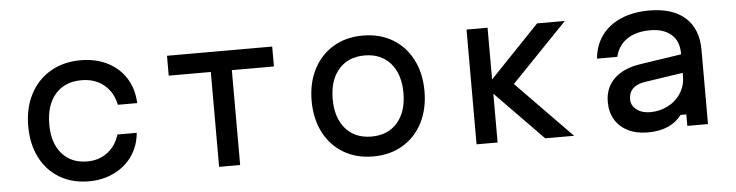

<svg xmlns="http://www.w3.org/2000/svg" viewBox="-42 -800 3834 1000"><g transform="rotate(-5 1875.0 -300.0)"><path d="M98 -297Q98 -392 135.5 -464Q173 -536 241 -576Q309 -616 399 -616Q479 -616 540 -585Q601 -554 636 -498Q671 -442 674 -368H573Q559 -435 512 -473.5Q465 -512 395 -512Q307 -512 257.5 -454.5Q208 -397 208 -297Q208 -200 256.5 -144Q305 -88 389 -88Q450 -88 494.5 -121.5Q539 -155 557 -214H658Q652 -146 616 -94Q580 -42 520.5 -13Q461 16 389 16Q302 16 236 -23Q170 -62 134 -133Q98 -204 98 -297Z M1070 -496H850V-600H1400V-496H1180V0H1070Z M1580 -300Q1580 -394 1617 -465.5Q1654 -537 1720.5 -576.5Q1787 -616 1875 -616Q1963 -616 2029.5 -576.5Q2096 -537 2133 -465.5Q2170 -394 2170 -300Q2170 -206 2133 -134.5Q2096 -63 2029.5 -23.5Q1963 16 1875 16Q1787 16 1720.5 -23.5Q1654 -63 1617 -134.5Q1580 -206 1580 -300ZM2060 -300Q2060 -398 2010.5 -455Q1961 -512 1875 -512Q1789 -512 1739.5 -455Q1690 -398 1690 -300Q1690 -202 1739.5 -145Q1789 -88 1875 -88Q1961 -88 2010.5 -145Q2060 -202 2060 -300Z M2490 -292 2785 -600H2930L2637 -296L2926 0H2775ZM2416 -600H2526V0H2416Z M3530 -279 3316 -247Q3274 -240 3253.5 -219Q3233 -198 3233 -163Q3233 -131 3261 -109.5Q3289 -88 3332 -88Q3383 -88 3426 -110.5Q3469 -133 3493.5 -172.5Q3518 -212 3518 -259V-380Q3518 -443 3478.5 -478Q3439 -513 3368 -513Q3294 -513 3247 -481Q3200 -449 3186 -390H3080Q3086 -459 3123 -510Q3160 -561 3224 -588.5Q3288 -616 3372 -616Q3494 -616 3560 -557Q3626 -498 3626 -388V0H3518V-60H3488Q3459 -22 3415 -3Q3371 16 3310 16Q3251 16 3207 -6Q3163 -28 3139.5 -67.5Q3116 -107 3116 -160Q3116 -234 3165 -281.5Q3214 -329 3305 -342L3530 -376Z"/></g></svg>

Font: Martian Mono VF sWd Rg
Style: Regular
Weight: 400
Width: 6
Monospace: yes
Designer: Roman Shamin
Foundry: Evil Martians
Version: Version 1.100